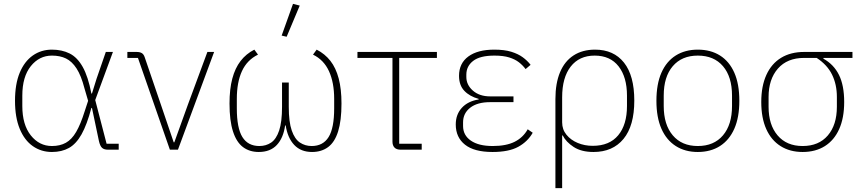

<svg xmlns="http://www.w3.org/2000/svg" viewBox="-20 -778 4478 998"><path d="M597 -31V0H541Q521 0 510.5 -9.5Q500 -19 494 -46L458 -217H455Q432 -130 404 -80Q376 -30 338.5 -9Q301 12 250 12Q194 12 150.5 -18.5Q107 -49 82.5 -108.5Q58 -168 58 -254Q58 -341 82.5 -400Q107 -459 150.5 -489.5Q194 -520 250 -520Q302 -520 342 -500Q382 -480 410 -430Q438 -380 455 -292H458L482 -369L530 -508H567L475 -258L534 -31ZM250 -19Q292 -19 322.5 -36Q353 -53 376 -92.5Q399 -132 420 -199L438 -254L419 -319Q402 -385 378 -422Q354 -459 323 -474Q292 -489 250 -489Q184 -489 140 -434Q96 -379 96 -281V-227Q96 -130 140 -74.5Q184 -19 250 -19Z M905 0H863L697 -477H642V-508H690Q707 -508 717 -502Q727 -496 732 -481L816 -235L883 -38H886L957 -235L1058 -508H1093Z M1481 -349V-223Q1481 -144 1496.5 -99.5Q1512 -55 1539 -37Q1566 -19 1600 -19Q1659 -19 1688 -65.5Q1717 -112 1717 -215V-264Q1717 -349 1690 -408Q1663 -467 1607 -494L1626 -520Q1669 -498 1697.5 -461.5Q1726 -425 1740.5 -370Q1755 -315 1755 -240Q1755 -151 1737.5 -95Q1720 -39 1685.5 -13.5Q1651 12 1602 12Q1544 12 1509.5 -24.5Q1475 -61 1465 -126H1462Q1453 -61 1419 -24.5Q1385 12 1325 12Q1277 12 1243 -13.5Q1209 -39 1191 -95Q1173 -151 1173 -240Q1173 -315 1187.5 -369.5Q1202 -424 1230.5 -461Q1259 -498 1302 -520L1321 -494Q1264 -466 1237.5 -408Q1211 -350 1211 -264V-215Q1211 -112 1240 -65.5Q1269 -19 1328 -19Q1363 -19 1389.5 -37Q1416 -55 1431 -99.5Q1446 -144 1446 -223V-349ZM1538 -749 1470 -587 1444 -593 1503 -758Z M2172 0H2062Q2041 0 2030.5 -11Q2020 -22 2020 -42V-477H1838V-508H2251V-477H2055V-31H2172Z M2723 -106 2749 -88Q2723 -42 2674 -15Q2625 12 2540 12Q2445 12 2397 -26Q2349 -64 2349 -131Q2349 -183 2380.5 -217.5Q2412 -252 2468 -261V-264Q2421 -277 2393.5 -306Q2366 -335 2366 -384Q2366 -449 2414.5 -484.5Q2463 -520 2549 -520Q2602 -520 2637.5 -509Q2673 -498 2697 -480.5Q2721 -463 2738 -441L2712 -419Q2697 -439 2677 -454.5Q2657 -470 2626.5 -479.5Q2596 -489 2550 -489Q2475 -489 2439.5 -461.5Q2404 -434 2404 -390V-378Q2404 -337 2438 -307Q2472 -277 2528 -277H2649V-247H2527Q2461 -247 2424 -218Q2387 -189 2387 -142V-123Q2387 -75 2427.5 -47Q2468 -19 2541 -19Q2611 -19 2655 -41Q2699 -63 2723 -106Z M2867 200V-263Q2867 -345 2891 -402.5Q2915 -460 2961.5 -490Q3008 -520 3073 -520Q3170 -520 3223.5 -452.5Q3277 -385 3277 -255Q3277 -124 3221 -56Q3165 12 3065 12Q3002 12 2962 -14Q2922 -40 2905 -74H2902V200ZM3061 -20Q3148 -20 3193.5 -75Q3239 -130 3239 -227V-281Q3239 -377 3195.5 -433Q3152 -489 3071 -489Q2991 -489 2946.5 -432Q2902 -375 2902 -272V-142Q2902 -105 2924.5 -77.5Q2947 -50 2983 -35Q3019 -20 3061 -20Z M3607 12Q3541 12 3492.5 -19Q3444 -50 3418 -109Q3392 -168 3392 -254Q3392 -341 3418 -400Q3444 -459 3492.5 -489.5Q3541 -520 3607 -520Q3674 -520 3722.5 -489.5Q3771 -459 3797 -400Q3823 -341 3823 -254Q3823 -168 3797 -109Q3771 -50 3722.5 -19Q3674 12 3607 12ZM3607 -19Q3691 -19 3738 -74.5Q3785 -130 3785 -227V-281Q3785 -379 3738 -434Q3691 -489 3607 -489Q3524 -489 3477 -434Q3430 -379 3430 -281V-227Q3430 -130 3477 -74.5Q3524 -19 3607 -19Z M4411 -477H4260V-473Q4314 -443 4341 -388.5Q4368 -334 4368 -248Q4368 -165 4342 -107Q4316 -49 4267.5 -18.5Q4219 12 4152 12Q4086 12 4037.5 -18.5Q3989 -49 3963 -107Q3937 -165 3937 -248Q3937 -330 3963.5 -388.5Q3990 -447 4040 -477.5Q4090 -508 4160 -508H4411ZM4225 -477H4160Q4072 -477 4023.5 -421.5Q3975 -366 3975 -274V-223Q3975 -129 4022 -74Q4069 -19 4152 -19Q4236 -19 4283 -74Q4330 -129 4330 -223V-274Q4330 -339 4305 -390Q4280 -441 4225 -477Z"/></svg>

Font: IBM Plex Sans ExtraLight
Style: Regular
Weight: 250
Designer: Mike Abbink, Paul van der Laan, Pieter van Rosmalen
Foundry: Bold Monday
Version: Version 3.201